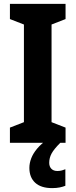

<svg xmlns="http://www.w3.org/2000/svg" viewBox="-20 -734 389 987"><path d="M317 0H31V-78L103 -106V-608L31 -636V-714H317V-636L245 -608V-106L317 -78ZM233 103Q233 122 244 133.5Q255 145 275 145Q288 145 298.5 142Q309 139 316 136V221Q304 226 287 229.5Q270 233 248 233Q191 233 161 205.5Q131 178 131 129Q131 105 140.5 80Q150 55 170.5 30.5Q191 6 223 -17L290 0Q257 33 245 55.5Q233 78 233 103Z"/></svg>

Font: Noto Sans Khmer Condensed
Style: Bold
Weight: 700
Width: 3
Designer: Danh Hong and the Monotype Design Team
Foundry: Monotype Imaging Inc.
Version: Version 2.004